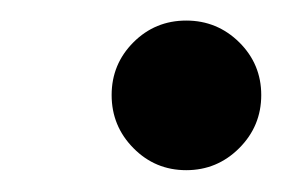

<svg xmlns="http://www.w3.org/2000/svg" viewBox="-20 -148 269 183"><path d="M157.5 -128.4Q187 -128.4 208 -107.7Q229 -86.9 229 -57.4Q229 -27.8 208 -6.8Q187 14.2 157.5 14.2Q127.9 14.2 107.2 -6.8Q86.4 -27.8 86.4 -57.4Q86.4 -86.9 107.2 -107.7Q127.9 -128.4 157.5 -128.4Z"/></svg>

Font: RaghuMalayalamSans
Style: Regular
Weight: 400
Designer: Prof. R.K.Joshi and Rajith Kumar K. M.
Foundry: Centre for Development of Advanced Computing (C-DAC) Mumbai, (formerly NCST), Swathanthra Malayalam Computing (http://sm
Version: Version 2.2.0+20221109